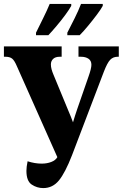

<svg xmlns="http://www.w3.org/2000/svg" viewBox="-20 -951 627 981"><path d="M201 10Q169 10 142 -8Q115 -26 115 -78Q115 -98 121 -127Q158 -115 193 -115Q220 -115 242 -123.5Q264 -132 273 -148L67 -611Q54 -642 42 -651.5Q30 -661 8 -661H0V-714H295V-661H285Q263 -661 251.5 -650Q240 -639 240 -622Q240 -610 243.5 -597Q247 -584 253 -570L329 -386Q336 -370 341.5 -356Q347 -342 353 -326Q363 -360 374 -392L432 -559Q447 -601 447 -620Q447 -641 432 -651Q417 -661 394 -661H381V-714H587V-661H581Q558 -661 543 -645.5Q528 -630 510 -583L348 -158Q313 -68 281 -29Q249 10 201 10ZM324 -784Q342 -819 361.5 -858Q381 -897 394 -931H505V-921Q496 -904 475 -876Q454 -848 430 -819Q406 -790 387 -771H324ZM164 -784Q181 -819 200.5 -858Q220 -897 234 -931H344V-921Q335 -904 314.5 -876Q294 -848 269.5 -819Q245 -790 227 -771H164Z"/></svg>

Font: Noto Serif ExtraCondensed ExtraBold
Style: Regular
Weight: 800
Width: 2
Designer: Monotype Design Team
Foundry: Monotype Imaging Inc.
Version: Version 2.013; ttfautohint (v1.8.4.7-5d5b)